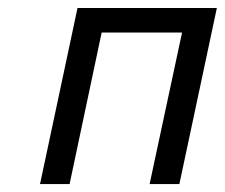

<svg xmlns="http://www.w3.org/2000/svg" viewBox="-20 -465 568 485"><path d="M81.1 0 175.8 -444.8H527.8L433.1 0H357.9L439.9 -382.8H236.8L155.8 0Z"/></svg>

Font: CMU Sans Serif
Style: Oblique
Weight: 500
Italic angle: -12°
Version: Version 0.7.0